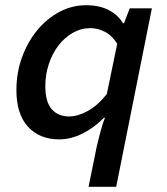

<svg xmlns="http://www.w3.org/2000/svg" viewBox="-20 -523 640 737"><path d="M320 194 350 46Q351 41 354.5 26.5Q358 12 362.5 -6Q367 -24 372.5 -41.5Q378 -59 383 -71H379Q342 -33 297 -10.5Q252 12 207 12Q132 12 87.5 -36.5Q43 -85 43 -177Q43 -244 64.5 -303Q86 -362 122.5 -406.5Q159 -451 207.5 -477Q256 -503 310 -503Q361 -503 397 -484.5Q433 -466 452 -434H456L478 -491H563L426 194ZM245 -76Q279 -76 317 -97Q355 -118 390 -162L430 -355Q410 -387 382.5 -401Q355 -415 327 -415Q291 -415 259.5 -397Q228 -379 204.5 -348.5Q181 -318 167.5 -277.5Q154 -237 154 -192Q154 -132 178.5 -104Q203 -76 245 -76Z"/></svg>

Font: Source Code Pro Semibold
Style: Italic
Weight: 600
Italic angle: -11°
Monospace: yes
Designer: Paul D. Hunt, Teo Tuominen
Foundry: Adobe Systems Incorporated
Version: Version 1.050;PS 1.000;hotconv 16.6.51;makeotf.lib2.5.65220